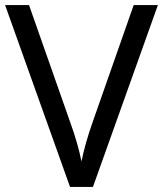

<svg xmlns="http://www.w3.org/2000/svg" viewBox="-20 -734 640 754"><path d="M600 -714 345 0H255L0 -714H94L255 -256Q271 -212 282 -173.5Q293 -135 300 -100Q307 -135 318 -174Q329 -213 345 -258L505 -714Z"/></svg>

Font: Noto Sans Inscriptional Pahlavi
Style: Regular
Weight: 400
Designer: Monotype Design Team
Foundry: Monotype Imaging Inc.
Version: Version 2.003; ttfautohint (v1.8.4.7-5d5b)